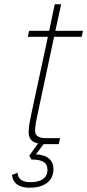

<svg xmlns="http://www.w3.org/2000/svg" viewBox="-20 -674 408 898"><path d="M190 0H255L261 -28H194C157 -28 144 -42 144 -62C144 -85 150 -114 158 -150L233 -502H362L368 -530H239L266 -654H236L210 -530H116L110 -502H204L128 -148C121 -114 114 -84 114 -56C114 -26 128 -9 158 -3L117 54L127 72C187 72 202 92 202 121C202 161 169 178 123 178C79 178 64 160 62 134L36 144C40 182 67 204 119 204C183 204 230 176 230 116C230 76 202 50 148 48L184 0C186 0 188 0 190 0Z"/></svg>

Font: Geist Thin
Style: Italic
Weight: 100
Italic angle: -12°
Designer: Basement.studio, Andrés Briganti, Mateo Zaragoza
Foundry: Basement.studio, Vercel, Andrés Briganti, Guido Ferreyra, Mateo Zaragoza
Version: Version 1.500